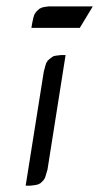

<svg xmlns="http://www.w3.org/2000/svg" viewBox="-20 -586 313 606"><path d="M61 0 118.2 -359.9 123 -377.9 126 -387.2 130.9 -395 140.1 -402.8 147.9 -408.2 155.8 -410.2 171.9 -412.1H187L129.9 -50.8L125 -34.2L122.1 -24.9L117.2 -17.1L107.9 -7.8L100.1 -3.9L91.8 -2L76.2 0ZM79.1 -498 82 -515.1 85.9 -532.2 88.9 -541 94.2 -548.8 104 -558.1 111.8 -562 120.1 -564 134.8 -565.9H272.9L231.9 -498Z"/></svg>

Font: Petahja
Style: Italic
Weight: 400
Designer: T. Christopher White
Version: Version 1.1